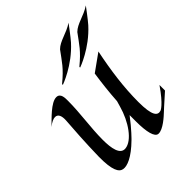

<svg xmlns="http://www.w3.org/2000/svg" viewBox="-204 -864 1005 1005"><g transform="rotate(-45 298.0 -361.5)"><path d="M574 -167C514 -79 483 -68 483 -68C454 -59 433 -79 433 -182C433 -290 448 -399 472 -517L377 -449C368 -388 361 -327 357 -264C352 -247 348 -233 348 -233C324 -146 267 -63 213 -58C171 -54 161 -111 161 -174C161 -264 177 -353 177 -447C177 -467 178 -504 147 -504C107 -504 50 -441 19 -411C40 -428 56 -435 69 -435C91 -435 99 -413 97 -381C93 -330 86 -226 84 -126C83 -26 102 5 128 10C155 15 202 -3 267 -67C267 -67 307 -106 352 -166V-119C352 -41 364 9 390 10C423 12 473 -34 493 -53C493 -53 513 -72 574 -126ZM16 -409 19 -411ZM468 -734C420 -702 369 -698 338 -667C297 -612 283 -585 217 -531C216 -530 217 -525 217 -525C217 -525 323 -562 404 -652C422 -672 468 -734 468 -734ZM596 -734C548 -702 497 -698 466 -667C425 -612 411 -585 345 -531C344 -530 345 -525 345 -525C345 -525 451 -562 532 -652C550 -672 596 -734 596 -734Z"/></g></svg>

Font: Quintessential
Style: Regular
Weight: 400
Designer: Astigmatic (AOETI)
Foundry: Astigmatic (AOETI)
Version: Version 1.000